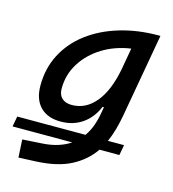

<svg xmlns="http://www.w3.org/2000/svg" viewBox="-153 -615 850 942"><g transform="rotate(15 272.0 -143.5)"><path d="M-40.5 94.2 -30.8 41.5H315.9Q335 14.2 346.2 -17.6Q357.4 -49.3 362.8 -82.5L368.2 -112.8H361.3Q336.4 -53.7 289.8 -21.7Q243.2 10.3 180.7 10.3Q113.3 10.3 76.4 -27.8Q39.6 -65.9 39.6 -135.3Q39.6 -223.1 76.9 -294.7Q114.3 -366.2 181.6 -417Q249 -467.8 339.6 -495.1Q430.2 -522.5 536.1 -522.5H545.4L470.2 -98.1Q463.4 -60.1 453.6 -24.9Q443.8 10.3 429.7 41.5H511.7L502 94.2H400.9Q360.8 153.3 292.2 189.5Q223.6 225.6 114.7 230.5L26.9 234.4L22 143.6L124.5 137.2Q168.5 134.3 202.6 123Q236.8 111.8 262.7 94.2ZM423.3 -425.3Q343.3 -413.6 280.3 -374.8Q217.3 -335.9 180.7 -277.3Q144 -218.8 144 -147.5Q144 -116.2 161.9 -99.4Q179.7 -82.5 212.4 -82.5Q282.7 -82.5 332.5 -142.3Q382.3 -202.1 403.8 -314.5Z"/></g></svg>

Font: Cascadia Mono
Style: Italic
Weight: 400
Italic angle: -10°
Monospace: yes
Designer: Aaron Bell
Foundry: Saja Typeworks
Version: Version 2404.023; ttfautohint (v1.8.4)